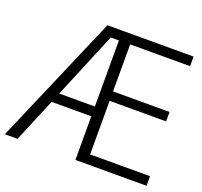

<svg xmlns="http://www.w3.org/2000/svg" viewBox="-125 -856 1051 997"><g transform="rotate(20 400.0 -357.0)"><path d="M781 0H388V-241H169L68 0H-2L305 -714H781V-661H450V-401H762V-349H450V-53H781ZM191 -295H388V-660H343Z"/></g></svg>

Font: Noto Sans Hebrew Thin Light
Style: Regular
Weight: 300
Version: Version 3.001